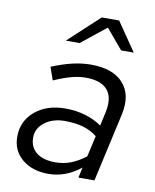

<svg xmlns="http://www.w3.org/2000/svg" viewBox="-81 -769 678 838"><g transform="rotate(10 258.0 -349.5)"><path d="M29 0ZM191 7Q119 7 74 -30.5Q29 -68 29 -130Q29 -199 81 -243Q133 -287 216 -287Q263 -287 304.5 -274.5Q346 -262 377 -240L390 -299Q405 -366 376.5 -400.5Q348 -435 279 -435Q249 -435 215.5 -426Q182 -417 139 -398L119 -455Q167 -475 209.5 -485Q252 -495 292 -495Q390 -495 435.5 -444Q481 -393 462 -305L394 0H323L333 -46Q299 -19 263.5 -6Q228 7 191 7ZM98 -138Q98 -95 128 -71.5Q158 -48 212 -48Q248 -48 280.5 -60.5Q313 -73 345 -98L366 -191Q338 -213 303 -223Q268 -233 223 -233Q169 -233 133.5 -206Q98 -179 98 -138ZM410 -579 336 -667 226 -579H165L302 -706H379L466 -579Z"/></g></svg>

Font: Red Hat Text
Style: Italic
Weight: 400
Italic angle: -12°
Designer: Pentagram / MCKL
Foundry: Pentagram / MCKL
Version: Version 1.005; Red Hat Text Italic